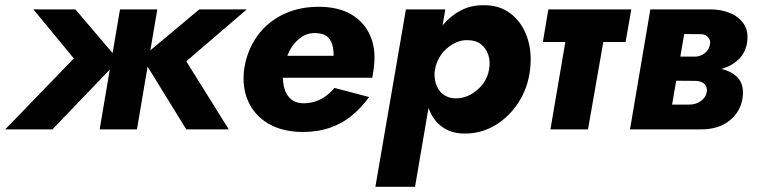

<svg xmlns="http://www.w3.org/2000/svg" viewBox="-53 -496 2900 736"><path d="M711 -460 491 -276 661 0H824L661 -261L893 -460ZM550 -460H407L329 0H472ZM236 -460H75L230 -272L-33 0H148L402 -265Z M963 -198H1374Q1376 -209 1377.5 -219Q1379 -229 1380 -237Q1389 -306 1366.5 -358.5Q1344 -411 1294 -440.5Q1244 -470 1169 -470Q1100 -470 1044 -446Q988 -422 950 -379Q912 -336 894 -279Q890 -267 887.5 -255.5Q885 -244 883 -231Q874 -162 898.5 -107.5Q923 -53 976 -22Q1029 9 1106 10Q1165 10 1212.5 -6.5Q1260 -23 1296.5 -53.5Q1333 -84 1362 -124L1229 -159Q1215 -142 1197 -128.5Q1179 -115 1157 -107.5Q1135 -100 1109 -100Q1078 -101 1059.5 -118.5Q1041 -136 1035 -165.5Q1029 -195 1033 -230L1040 -254Q1047 -286 1063 -312Q1079 -338 1103.5 -354.5Q1128 -371 1160 -369Q1186 -368 1200.5 -356.5Q1215 -345 1220.5 -325.5Q1226 -306 1226 -282H975Z M1538 220 1654 -460H1503L1386 220ZM1979 -230Q1987 -298 1967.5 -354Q1948 -410 1905 -443.5Q1862 -477 1799 -476Q1752 -476 1713.5 -456Q1675 -436 1646.5 -402Q1618 -368 1600.5 -324Q1583 -280 1577 -231Q1571 -183 1576 -139.5Q1581 -96 1599 -60.5Q1617 -25 1649.5 -4.5Q1682 16 1730 16Q1792 16 1845.5 -16Q1899 -48 1935 -104Q1971 -160 1979 -230ZM1822 -231Q1817 -199 1797.5 -173.5Q1778 -148 1750 -133Q1722 -118 1691 -119Q1671 -120 1655 -128.5Q1639 -137 1629 -152Q1619 -167 1615 -187Q1611 -207 1614 -229Q1619 -254 1630.5 -274.5Q1642 -295 1660 -310.5Q1678 -326 1698.5 -334.5Q1719 -343 1740 -342Q1771 -342 1790.5 -326.5Q1810 -311 1818.5 -286.5Q1827 -262 1822 -231Z M2049 -460 2028 -335H2345L2367 -460ZM2132 -440 2057 0H2201L2278 -440Z M2487 -240 2480 -187 2612 -186Q2624 -186 2633.5 -182.5Q2643 -179 2648.5 -173Q2654 -167 2656 -159Q2658 -151 2656 -142Q2653 -123 2634 -109Q2615 -95 2588 -95H2463L2446 0H2634Q2702 0 2744.5 -34.5Q2787 -69 2794 -124Q2799 -169 2778.5 -194Q2758 -219 2721 -229.5Q2684 -240 2642 -240ZM2486 -221H2642Q2682 -222 2718.5 -233.5Q2755 -245 2780 -270Q2805 -295 2811 -334Q2817 -378 2797.5 -405.5Q2778 -433 2744 -446.5Q2710 -460 2670 -460H2525L2508 -366L2633 -365Q2646 -365 2654.5 -359Q2663 -353 2667 -344Q2671 -335 2668 -324Q2666 -311 2657.5 -301Q2649 -291 2637 -285Q2625 -279 2611 -279H2494ZM2440 -460 2362 0H2507L2586 -460Z"/></svg>

Font: Jost
Style: Bold Italic
Weight: 700
Italic angle: -5°
Version: Version 3.710